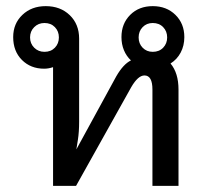

<svg xmlns="http://www.w3.org/2000/svg" viewBox="-20 -606 676 626"><path d="M536 -399Q562 -368 562 -314V0H477V-314Q477 -360 451 -360Q430 -360 408 -322L228 0H153V-387Q138 -382 124 -382Q80 -382 51.5 -410.5Q23 -439 23 -485Q23 -529 53 -557.5Q83 -586 129 -586Q177 -586 207.5 -556.5Q238 -527 238 -480V-209Q238 -176 234 -150.5Q230 -125 229 -119L359 -357Q382 -397 407 -409Q392 -423 384 -442.5Q376 -462 376 -485Q376 -529 404.5 -557.5Q433 -586 478 -586Q523 -586 552 -557.5Q581 -529 581 -485Q581 -457 569 -434.5Q557 -412 536 -399ZM125 -437Q146 -437 159 -450.5Q172 -464 172 -484Q172 -504 159 -517.5Q146 -531 125 -531Q105 -531 91.5 -517.5Q78 -504 78 -484Q78 -464 91.5 -450.5Q105 -437 125 -437ZM432 -484Q432 -464 445 -450.5Q458 -437 478 -437Q499 -437 512 -450.5Q525 -464 525 -484Q525 -504 512 -517.5Q499 -531 478 -531Q458 -531 445 -517.5Q432 -504 432 -484Z"/></svg>

Font: Sarabun
Style: Regular
Weight: 400
Designer: Suppakit Chalermlarp | Katatrad Co.,Ltd.
Foundry: Cadson Demak Co.,Ltd.
Version: Version 1.000; ttfautohint (v1.6)